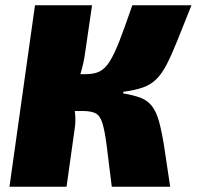

<svg xmlns="http://www.w3.org/2000/svg" viewBox="-20 -710 748 730"><path d="M708 -690Q676 -610 654 -555Q632 -500 613.5 -464.5Q595 -429 574 -408.5Q553 -388 523.5 -377.5Q494 -367 449 -361L448 -355Q489 -348 515 -338Q541 -328 557.5 -307Q574 -286 584.5 -248.5Q595 -211 604.5 -150.5Q614 -90 627 0H405Q393 -99 385.5 -157Q378 -215 369 -243Q360 -271 343 -279.5Q326 -288 293 -288L306 -428Q338 -428 359 -438.5Q380 -449 397.5 -477Q415 -505 435 -556.5Q455 -608 483 -690ZM330 -690 304 -512Q299 -472 285.5 -427.5Q272 -383 252 -354Q260 -325 264.5 -288Q269 -251 264 -221L233 0H16L113 -690ZM355 -428 336 -288H221L240 -428Z"/></svg>

Font: Exo 2 Black
Style: Italic
Weight: 900
Italic angle: -8°
Designer: Natanael Gama
Foundry: Natanael Gama
Version: Version 2.010